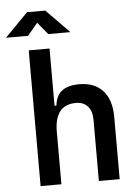

<svg xmlns="http://www.w3.org/2000/svg" viewBox="-97 -985 745 1032"><g transform="rotate(-5 275.0 -469.0)"><path d="M394 0V-329.6Q394 -377 371.3 -402.8Q348.6 -428.7 307.1 -428.7Q191.9 -428.7 191.9 -283.7L161.6 -423.8H202.1Q207.5 -476.1 239.7 -501.7Q272 -527.3 334.5 -527.3Q416.5 -527.3 461.4 -477.5Q506.3 -427.7 506.3 -336.9V0ZM79.6 0V-732.4H191.9V0ZM-36.1 -810.5 88.4 -937.5H187L311.5 -810.5H191.9L117.2 -900.9H158.2L83 -810.5Z"/></g></svg>

Font: Cascadia Mono Medium
Style: Regular
Weight: 500
Monospace: yes
Designer: Aaron Bell
Foundry: Saja Typeworks
Version: Version 2407.024